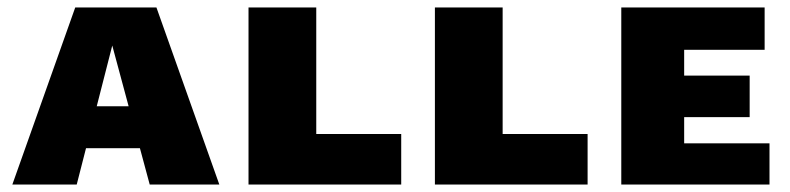

<svg xmlns="http://www.w3.org/2000/svg" viewBox="-20 -493 2111 513"><path d="M13 0 181 -473H398L566 0H380L262 -438H297L185 0ZM124 -97 165 -209H401L450 -97Z M644 0V-473H825V0ZM703 0V-135H1052V0Z M1142 0V-473H1323V0ZM1201 0V-135H1550V0Z M1640 0V-473H1808V0ZM1706 0V-110H2036V0ZM1706 -180V-291H1983V-180ZM1706 -360V-473H2023V-360Z"/></svg>

Font: Ysabeau SC Black
Style: Regular
Weight: 900
Designer: Christian Thalmann (Catharsis Fonts)
Version: Version 2.001;gftools[0.9.30]; featfreeze: smcp